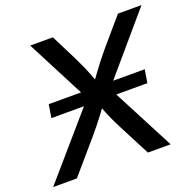

<svg xmlns="http://www.w3.org/2000/svg" viewBox="-149 -860 1005 992"><g transform="rotate(-20 354.0 -364.0)"><path d="M91.8 -337.9 103.5 -410.2H631.3L619.6 -337.9ZM-21.5 0 335.9 -413.1 322.3 -330.6 117.2 -727.5H241.7L314 -583.5Q329.6 -551.8 340.6 -527.1Q351.6 -502.4 360.6 -479Q369.6 -455.6 379.9 -426.8H356.4Q377 -455.1 394 -478.8Q411.1 -502.4 430.4 -527.3Q449.7 -552.2 476.1 -583.5L599.6 -727.5H729L394 -335.4L407.7 -416.5L624.5 0H499.5L409.2 -174.3Q394.5 -203.1 384.5 -224.6Q374.5 -246.1 366 -267.1Q357.4 -288.1 347.2 -314.9H368.2Q349.6 -288.6 333.7 -267.3Q317.9 -246.1 300.3 -224.4Q282.7 -202.6 258.8 -174.3L108.9 0Z"/></g></svg>

Font: Inter 18pt Medium
Style: Italic
Weight: 500
Italic angle: -9.3988°
Designer: Rasmus Andersson
Foundry: rsms
Version: Version 4.001;git-66647c0bb